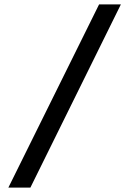

<svg xmlns="http://www.w3.org/2000/svg" viewBox="-20 -720 597 872"><path d="M18 132 430 -700H529L118 132Z"/></svg>

Font: Lexend Medium
Style: Regular
Weight: 500
Designer: Bonnie Shaver-Troup, Thomas Jockin
Foundry: Lexend
Version: Version 1.005